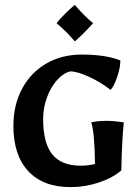

<svg xmlns="http://www.w3.org/2000/svg" viewBox="-20 -757 572 788"><path d="M35 -241Q35 -326 70.5 -392.5Q106 -459 169.5 -496Q233 -533 315 -533Q414 -533 474 -509Q474 -480 461.5 -442.5Q449 -405 434 -388Q393 -420 345 -442Q297 -464 268 -464Q238 -456 212.5 -426.5Q187 -397 172 -355Q157 -313 157 -269Q157 -170 194.5 -123.5Q232 -77 311 -77Q343 -77 370 -84Q368 -220 354 -255Q383 -261 417 -261Q446 -261 488 -255Q480 -175 478 -58Q443 -27 386 -8Q329 11 270 11Q157 11 96 -54.5Q35 -120 35 -241ZM212 -662Q246 -703 287 -737Q325 -692 362 -662Q327 -622 287 -587Q257 -624 212 -662Z"/></svg>

Font: Mirza SemiBold
Style: Regular
Weight: 600
Designer: Arabic design by Kourosh Beigpour, Latin design by Eduardo Tunni, engineering by Lasse Fister
Version: Version 1.0010g